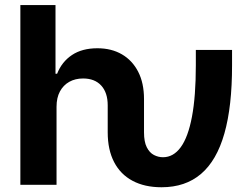

<svg xmlns="http://www.w3.org/2000/svg" viewBox="-20 -748 1021 777"><path d="M633.7 9.8Q565.3 9.8 516.5 -16.3Q467.6 -42.3 441.8 -92Q415.9 -141.7 415.9 -212.4V-321.7Q415.9 -373 389.7 -401.7Q363.5 -430.4 316.2 -430.4Q284.6 -430.4 260.4 -416.9Q236.2 -403.3 222.5 -377.9Q208.8 -352.4 208.8 -316.1V0H62.4V-727.5H204.6V-449.5H211.1Q230.1 -497.9 271.2 -525.3Q312.2 -552.7 374.1 -552.7Q430.9 -552.7 473.2 -528.2Q515.6 -503.6 539.2 -457.7Q562.8 -411.8 562.8 -347.2V-212.4Q562.8 -174.1 574 -152Q585.2 -129.9 602.9 -120.8Q620.7 -111.7 639.6 -111.7Q681.7 -111.7 711.4 -152.2Q741.1 -192.7 756.8 -275.3Q772.5 -358 772.5 -484.3V-545.9H919.1V-484.3Q919.3 -317.5 888.1 -207.9Q857 -98.3 793.6 -44.3Q730.3 9.8 633.7 9.8Z"/></svg>

Font: Adwaita Sans
Style: Regular
Weight: 400
Designer: Rasmus Andersson
Foundry: rsms
Version: Version 4.001;git-9221beed3